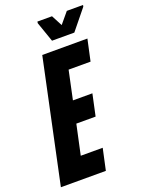

<svg xmlns="http://www.w3.org/2000/svg" viewBox="-171 -937 758 1011"><g transform="rotate(-20 208.0 -431.0)"><path d="M-11 0 135 -688H388L362 -568H239L205 -408H314L288 -287H180L144 -120H267L241 0ZM209 -741 170 -853 171 -862H253L285 -801L336 -862H427L425 -853L334 -741Z"/></g></svg>

Font: Saira ExtraCondensed ExtraBold
Style: Italic
Weight: 800
Width: 2
Italic angle: -12°
Designer: Hector Gatti with collaboration of the Omnibus-Type team
Foundry: Omnibus-Type
Version: Version 1.101